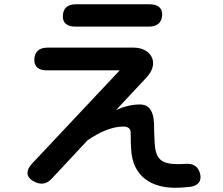

<svg xmlns="http://www.w3.org/2000/svg" viewBox="-20 -819 1040 895"><path d="M133 24 137 26C168 44 197 40 221 14L388 -165C452 -209 508 -229 555 -229C576 -229 588 -220 589 -204C590 -180 589 -155 591 -129C596 12 696 53 784 56C812 57 840 55 866 52C906 47 922 22 912 -12C901 -47 878 -58 841 -55C830 -54 819 -54 809 -54C730 -54 705 -79 701 -153C699 -186 698 -220 698 -243C695 -312 667 -332 633 -332C594 -332 556 -322 521 -306L664 -459C727 -528 682 -597 603 -597H201C163 -597 142 -578 140 -544C138 -510 158 -491 198 -491H538L129 -56C100 -25 101 5 133 24ZM331 -695H674C712 -695 733 -712 736 -747C738 -781 717 -799 677 -799H334C296 -799 275 -782 273 -747C271 -713 291 -695 331 -695Z"/></svg>

Font: 寒蝉团圆体 Round
Style: Regular
Weight: 500
Designer: 寒蝉字型
Version: Version 2.700;Glyphs 3.1.1 (3135)